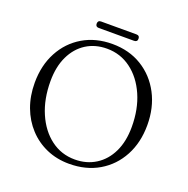

<svg xmlns="http://www.w3.org/2000/svg" viewBox="-144 -950 1081 1104"><g transform="rotate(20 396.5 -398.0)"><path d="M394.5 -715.5Q497.5 -715.5 575.8 -667.5Q654 -619.5 698 -535.8Q742 -452 742 -345Q742 -238.5 698 -156.5Q654 -74.5 575.8 -28.5Q497.5 17.5 394.5 17.5Q319 17.5 256 -10Q193 -37.5 146.8 -87.5Q100.5 -137.5 75.2 -205.2Q50 -273 50 -353.5Q50 -460 93.8 -541.8Q137.5 -623.5 215.2 -669.5Q293 -715.5 394.5 -715.5ZM661.5 -305Q661.5 -414 624.2 -498.5Q587 -583 522.2 -631.2Q457.5 -679.5 375 -679.5Q303 -679.5 248.2 -644.8Q193.5 -610 162.8 -545.8Q132 -481.5 132 -393Q132 -283.5 168.8 -198.5Q205.5 -113.5 269.8 -65.2Q334 -17 416.5 -17Q488.5 -17 544 -52Q599.5 -87 630.5 -151.5Q661.5 -216 661.5 -305ZM268.5 -794.5Q268.5 -814.5 288.5 -814.5H504Q524.5 -814.5 524.5 -794.5Q524.5 -775 504 -775H288.5Q268.5 -775 268.5 -794.5Z"/></g></svg>

Font: Fraunces 9pt Light
Style: Regular
Weight: 300
Version: Version 1.000;[0bf87f6ff]